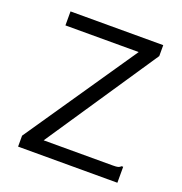

<svg xmlns="http://www.w3.org/2000/svg" viewBox="-116 -724 781 825"><g transform="rotate(20 275.0 -311.5)"><path d="M55 -50 403 -559H68V-623H492V-573L149 -63H465Q482 -63 489 -65Q496 -67 502 -73H509V0H55Z"/></g></svg>

Font: Inconsolata SemiExpanded
Style: Regular
Weight: 400
Width: 6
Monospace: yes
Designer: Raph Levien, Cyreal, Brenton Simpson
Foundry: Raph Levien, Cyreal, Google
Version: Version 3.000; ttfautohint (v1.8.2.53-6de2)